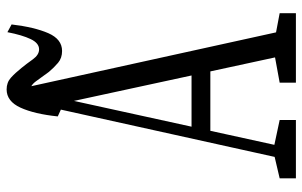

<svg xmlns="http://www.w3.org/2000/svg" viewBox="-188 -730 918 583"><g transform="rotate(-90 271.5 -439.0)"><path d="M21 0V-49.3L98.1 -67.4H113.3L198.2 -49.3V0ZM71.8 0 251 -810.1H299.3L477.5 0H401.9L248.5 -709H263.2L259.8 -690.9L108.4 0ZM154.3 -259.8V-316.9H375V-259.8ZM311.5 0V-49.3L410.2 -67.4H426.8L522.5 -49.3V0ZM209 -723.1Q216.3 -793.9 235.6 -836.2Q254.9 -878.4 291 -878.4Q312 -878.4 326.4 -865.5Q340.8 -852.5 356 -833.5Q368.7 -817.9 382.3 -798.8Q396 -779.8 412.6 -779.8Q431.6 -779.8 443.8 -805.4Q456.1 -831.1 464.8 -876L488.3 -863.3Q480 -793.5 461.7 -751.7Q443.4 -710 407.7 -710Q386.2 -710 371.8 -722.2Q357.4 -734.4 344.2 -750Q330.1 -769 316.4 -788.3Q302.7 -807.6 285.2 -807.6Q266.6 -807.6 254.2 -782.2Q241.7 -756.8 232.4 -712.4Z"/></g></svg>

Font: Scarab Serif
Style: Regular
Weight: 400
Designer: John Roberts
Foundry: Scarab
Version: 1.0